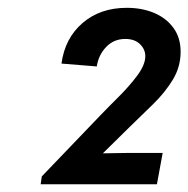

<svg xmlns="http://www.w3.org/2000/svg" viewBox="-20 -915 482 491"><path d="M84 -443.8 86.9 -463.9 235.4 -618.7Q255.9 -640.1 283.2 -667.2Q310.5 -694.3 331.1 -721.9Q351.6 -749.5 351.6 -771.5Q351.6 -788.6 338.1 -802Q324.7 -815.4 300.3 -815.4Q271 -815.4 251.5 -794.9Q231.9 -774.4 227.5 -745.1L137.2 -752.4Q146 -817.4 191.2 -856.2Q236.3 -895 304.2 -895Q342.8 -895 373.8 -882.1Q404.8 -869.1 423.3 -844Q441.9 -818.8 441.9 -782.7Q441.9 -744.1 422.1 -711.4Q402.3 -678.7 371.8 -648.9Q341.3 -619.1 309.6 -588.4L244.1 -523.9L243.2 -522.9L307.1 -523.9H396L381.3 -443.8Z"/></svg>

Font: Reddit Sans SemiBold
Style: Italic
Weight: 600
Italic angle: -11.25°
Designer: Stephen Hutchings
Version: Version 1.013